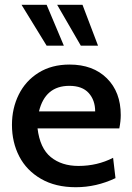

<svg xmlns="http://www.w3.org/2000/svg" viewBox="-20 -773 553 803"><path d="M30 -251Q30 -320 58.5 -377.5Q87 -435 141.5 -469Q196 -503 271 -503Q369 -503 427 -445.5Q485 -388 485 -292Q485 -266 479 -236H137Q147 -153 192.5 -116Q238 -79 308 -79Q387 -79 453 -113L463 -28Q383 10 297 10Q212 10 151.5 -25Q91 -60 60.5 -119Q30 -178 30 -251ZM378 -307Q378 -354 351 -384Q324 -414 270 -414Q169 -414 143 -307ZM175 -582 70 -753H175L247 -582ZM318 -582 219 -753H325L390 -582Z"/></svg>

Font: Cabin Medium
Style: Regular
Weight: 500
Designer: Pablo Impallari
Foundry: Pablo Impallari. http://www.impallari.com Igino Marini. http://www.ikern.com
Version: Version 2.200